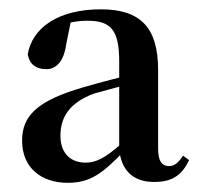

<svg xmlns="http://www.w3.org/2000/svg" viewBox="-20 -853 429 412"><path d="M310.7 -462.5C345.8 -462.5 369.2 -474.1 385.7 -509.4L372.9 -518.9C361.2 -502.1 353.9 -496.6 342.2 -496.6C327.8 -496.6 319.3 -506.9 319.3 -533.7V-702.4C319.3 -794.2 281.4 -833 196.2 -833C105.1 -833 49 -793.4 39.5 -736.3C43.3 -714.8 57.6 -704.6 79.2 -704.6C100.8 -704.6 117.2 -721.1 122.2 -758.9L132.8 -810.7L93.1 -791.9C124.8 -805 145.4 -808.5 167.6 -808.5C218.2 -808.5 235.8 -788.5 235.8 -720.5V-533.1C239.5 -489.8 263.6 -462.5 310.7 -462.5ZM125.5 -460.7C176.8 -460.7 202.9 -484.7 243.5 -525.8L256 -539.3L240 -544.1C205.3 -513.9 186.4 -504 163.4 -504C134.4 -504 109.7 -521.2 109.7 -561.8C109.7 -603.3 130.9 -633.2 181.8 -652.3C204.8 -658.4 243.8 -669.4 280 -678.4V-696.9C243.5 -688.9 196.7 -676.7 159.6 -665.9C58.8 -637 27.4 -603.7 27.4 -551.3C27.4 -492.7 68.8 -460.7 125.5 -460.7Z"/></svg>

Font: Source Han Serif TW VF
Style: Regular
Weight: 250
Designer: Ryoko NISHIZUKA 西塚涼子 (kana & ideographs); Frank Grießhammer (Latin, Greek & Cyrillic); Wenlong ZHANG 张文龙 (bopomofo); San
Foundry: Adobe
Version: Version 2.002;hotconv 1.1.0;makeotfexe 2.6.0